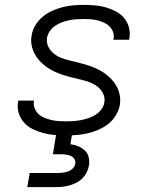

<svg xmlns="http://www.w3.org/2000/svg" viewBox="-20 -548 640 788"><path d="M251 8Q227 8 203.5 6Q180 4 157.5 -2Q135 -8 114.5 -18Q94 -28 79 -44.5Q64 -61 57 -83Q50 -105 54 -129Q54 -131 54.5 -132.5Q55 -134 55 -135H120Q120 -134 120 -133.5Q120 -133 119 -132Q117 -117 122.5 -103Q128 -89 138.5 -79.5Q149 -70 162.5 -64.5Q176 -59 190.5 -55.5Q205 -52 220.5 -51Q236 -50 251 -50Q266 -50 281.5 -51Q297 -52 312 -55Q327 -58 342.5 -63Q358 -68 371.5 -76.5Q385 -85 395.5 -98.5Q406 -112 408 -127Q412 -147 403 -164.5Q394 -182 379.5 -193Q365 -204 347.5 -210.5Q330 -217 311 -221.5Q292 -226 273.5 -230.5Q255 -235 237 -241Q219 -247 202 -255Q185 -263 170 -274Q155 -285 142.5 -298.5Q130 -312 121.5 -328.5Q113 -345 109.5 -364Q106 -383 110 -403Q113 -424 125 -444Q137 -464 155 -479Q173 -494 194 -503.5Q215 -513 236.5 -518.5Q258 -524 279.5 -526Q301 -528 322 -528Q346 -528 369 -526Q392 -524 413.5 -518Q435 -512 455 -501.5Q475 -491 489 -474.5Q503 -458 509 -436Q515 -414 511 -391Q511 -389 510.5 -387.5Q510 -386 510 -385H445Q446 -386 446 -386.5Q446 -387 446 -388Q449 -403 444 -416.5Q439 -430 429.5 -439.5Q420 -449 407 -455Q394 -461 380 -464.5Q366 -468 351.5 -469Q337 -470 322 -470Q308 -470 293.5 -469Q279 -468 264 -465Q249 -462 234.5 -456.5Q220 -451 207 -442.5Q194 -434 185 -421Q176 -408 173 -393Q170 -373 178.5 -356Q187 -339 201.5 -327.5Q216 -316 234 -309.5Q252 -303 270.5 -298.5Q289 -294 307.5 -289.5Q326 -285 344 -279Q362 -273 379 -265Q396 -257 411 -246Q426 -235 438.5 -221.5Q451 -208 459.5 -192Q468 -176 471.5 -156.5Q475 -137 472 -118Q468 -96 455.5 -75Q443 -54 424.5 -39.5Q406 -25 384 -15.5Q362 -6 340 -1Q318 4 295.5 6Q273 8 251 8ZM92 220 102 162H217Q227 162 238 160.5Q249 159 259.5 155.5Q270 152 278.5 143.5Q287 135 289 124Q291 114 285.5 105Q280 96 270.5 92Q261 88 250.5 86.5Q240 85 230 85H197L211 0H276L269 44Q286 46 301.5 52.5Q317 59 328.5 70Q340 81 344 97.5Q348 114 345 131Q343 145 336 159Q329 173 318 184Q307 195 293 202Q279 209 265 213Q251 217 236.5 218.5Q222 220 207 220Z"/></svg>

Font: Iosevka SS04 Light Extended
Style: Italic
Weight: 300
Width: 7
Italic angle: -9°
Monospace: yes
Designer: Belleve Invis
Foundry: Belleve Invis
Version: Version 19.0.0; ttfautohint (v1.8.4)